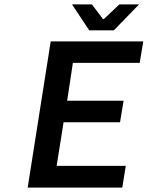

<svg xmlns="http://www.w3.org/2000/svg" viewBox="-20 -847 667 867"><path d="M382.8 -710 305.2 -827.1H395L444.8 -761.2H449.2L519 -827.1H607.9L494.1 -710ZM105 0 209 -660.2H627L610.8 -563H309.1L283.2 -392.1H538.1L522 -294.9H267.1L235.8 -98.1H547.9L532.2 0Z"/></svg>

Font: Office Code Pro Medium Italic
Style: Regular
Weight: 500
Italic angle: -9°
Designer: Nathan Rutzky & Paul D. Hunt
Foundry: Adobe Systems Incorporated
Version: Version 1.004;PS 001.004;hotconv 1.0.70;makeotf.lib2.5.58329